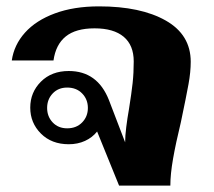

<svg xmlns="http://www.w3.org/2000/svg" viewBox="-20 -583 673 603"><path d="M285 -170Q270 -151 247 -140.5Q224 -130 196 -130Q142 -130 108.5 -163.5Q75 -197 75 -245Q75 -293 108.5 -326.5Q142 -360 196 -360Q286 -360 322 -269L373 -136Q373 -156 376.5 -184Q380 -212 385 -240Q393 -290 396.5 -322Q400 -354 400 -390Q400 -441 368.5 -467.5Q337 -494 277 -494Q218 -494 186.5 -468.5Q155 -443 148 -393H17Q24 -442 58.5 -480.5Q93 -519 152.5 -541Q212 -563 291 -563Q422 -563 500.5 -518.5Q579 -474 579 -389Q579 -357 572 -318.5Q565 -280 548 -199Q532 -133 523.5 -84.5Q515 -36 515 0H354ZM256 -244Q256 -271 238 -289.5Q220 -308 191 -308Q163 -308 145.5 -289.5Q128 -271 128 -244Q128 -217 145.5 -198.5Q163 -180 191 -180Q220 -180 238 -198.5Q256 -217 256 -244Z"/></svg>

Font: Taviraj Bold
Style: Regular
Weight: 700
Designer: Katatrad Team
Foundry: CadsonDemak
Version: Version 1.030